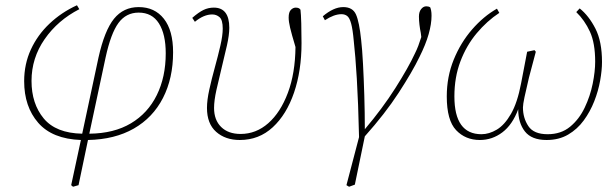

<svg xmlns="http://www.w3.org/2000/svg" viewBox="-20 -520 2341 731"><path d="M382 -301 320 -11H321Q414 -12 478.5 -50.5Q543 -89 577 -158Q611 -227 611 -317Q611 -390 585 -431Q559 -472 508 -472Q460 -472 431 -432.5Q402 -393 382 -301ZM258 191 251 185 288 13Q179 9 125.5 -52.5Q72 -114 72 -211Q72 -276 97.5 -331.5Q123 -387 168.5 -430Q214 -473 273 -500L282 -485Q200 -443 150 -371Q100 -299 100 -212Q100 -125 146.5 -69Q193 -13 293 -11L355 -301Q378 -404 414 -448.5Q450 -493 508 -493Q569 -493 604 -448.5Q639 -404 639 -321Q639 -222 600.5 -147Q562 -72 489.5 -30.5Q417 11 315 13L279 185Z M893 13Q838 13 803 -18Q768 -49 768 -109Q768 -139 777 -179.5Q786 -220 798 -263.5Q810 -307 819 -346Q828 -385 828 -411Q828 -444 816 -454.5Q804 -465 788 -465Q756 -465 722 -437L712 -452Q736 -473 754.5 -482Q773 -491 794 -491Q853 -491 853 -414Q853 -387 844 -347Q835 -307 824 -262.5Q813 -218 804 -177.5Q795 -137 795 -109Q795 -63 822 -36.5Q849 -10 896 -10Q955 -10 1001.5 -51Q1048 -92 1076 -166.5Q1104 -241 1105 -341Q1090 -391 1084.5 -414.5Q1079 -438 1079 -453Q1079 -474 1087.5 -482.5Q1096 -491 1106 -491Q1119 -491 1124 -483Q1126 -467 1127 -431Q1128 -395 1128 -356Q1128 -251 1099.5 -167.5Q1071 -84 1018.5 -35.5Q966 13 893 13Z M1309 191 1299 185 1347 2Q1344 -130 1338.5 -220.5Q1333 -311 1327 -363Q1323 -408 1317 -430Q1311 -452 1302 -459Q1293 -466 1280 -466Q1252 -466 1217 -443L1209 -458Q1229 -475 1248.5 -484Q1268 -493 1287 -493Q1323 -493 1335.5 -464.5Q1348 -436 1355 -368Q1359 -334 1362 -278Q1365 -222 1367 -157Q1369 -92 1369 -28Q1436 -107 1485.5 -185Q1535 -263 1560 -317Q1567 -331 1572.5 -345.5Q1578 -360 1584 -379L1582 -395Q1579 -409 1577 -426Q1575 -443 1575 -457Q1575 -475 1583.5 -485.5Q1592 -496 1603 -496Q1612 -496 1618 -492Q1620 -487 1621.5 -479.5Q1623 -472 1623 -460Q1623 -429 1612 -390Q1601 -351 1577 -303Q1550 -247 1498 -167Q1446 -87 1369 -1L1331 183Z M1807 13Q1752 13 1716.5 -24.5Q1681 -62 1681 -153Q1681 -228 1707.5 -293Q1734 -358 1777.5 -408Q1821 -458 1872 -487L1881 -471Q1834 -440 1795 -393.5Q1756 -347 1733 -286.5Q1710 -226 1710 -153Q1710 -9 1813 -9Q1842 -9 1871.5 -26.5Q1901 -44 1925.5 -86.5Q1950 -129 1964 -203L1987 -323L2015 -329L2020 -323L1994 -225Q1983 -179 1977 -150.5Q1971 -122 1971 -111Q1971 -71 1991.5 -40Q2012 -9 2065 -9Q2116 -9 2150.5 -37.5Q2185 -66 2206 -110Q2227 -154 2236.5 -201Q2246 -248 2246 -285Q2246 -356 2226 -399.5Q2206 -443 2174 -474L2187 -488Q2222 -460 2247 -411Q2272 -362 2272 -284Q2272 -253 2265 -213.5Q2258 -174 2242.5 -134.5Q2227 -95 2202.5 -61.5Q2178 -28 2143 -7.5Q2108 13 2061 13Q2004 13 1978.5 -19.5Q1953 -52 1953 -104Q1931 -45 1892.5 -16Q1854 13 1807 13Z"/></svg>

Font: Source Serif 4 SmText ExtraLight
Style: Italic
Weight: 200
Italic angle: -12°
Designer: Frank Grießhammer
Foundry: Adobe
Version: Version 4.005;hotconv 1.1.0;makeotfexe 2.6.0